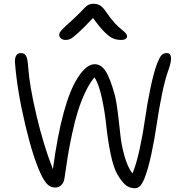

<svg xmlns="http://www.w3.org/2000/svg" viewBox="-20 -1023 988 1028"><path d="M332 -809.1Q315.9 -809.1 306.4 -817.1Q296.9 -825.2 296.9 -836.9Q296.9 -847.2 310.3 -862.3Q323.7 -877.4 376 -923.8Q394 -940.4 412.1 -959.2Q430.2 -978 437.3 -985.4Q444.3 -992.7 455.1 -997.8Q465.8 -1002.9 480 -1002.9Q502.4 -1002.9 518.1 -992.4Q533.7 -981.9 553.2 -952.1Q573.7 -921.4 595.7 -898.2Q617.7 -875 630.4 -865.5Q643.1 -856 651.6 -846.7Q660.2 -837.4 660.2 -828.1Q660.2 -819.8 651.9 -814.5Q643.6 -809.1 630.9 -809.1Q605.5 -809.1 586.2 -816.9Q566.9 -824.7 540.3 -850.8Q513.7 -877 478 -926.8Q428.2 -873.5 397.9 -846.4Q367.7 -819.3 356.2 -814.2Q344.7 -809.1 332 -809.1ZM702.1 -15.1Q677.7 -15.1 657.5 -28.6Q637.2 -42 609.9 -86.9Q587.4 -124.5 572 -200.4Q556.6 -276.4 549.3 -348.6Q542 -420.9 525.9 -496.3Q509.8 -571.8 485.8 -608.9Q459.5 -577.6 436.5 -529.1Q413.6 -480.5 397.5 -429Q381.3 -377.4 366.9 -310.8Q352.5 -244.1 343.5 -189.9Q334.5 -135.7 325.2 -68.8Q322.3 -45.9 308.6 -32.5Q294.9 -19 275.9 -19Q255.9 -19 239.7 -31Q223.6 -43 206.1 -76.2Q160.2 -164.6 115.5 -353.5Q70.8 -542.5 60.1 -689.9Q58.6 -710.4 66.2 -724.6Q73.7 -738.8 90.8 -738.8Q112.8 -738.8 120.6 -721.7Q128.4 -704.6 130.9 -664.1Q137.7 -564.5 175.3 -404.8Q212.9 -245.1 263.2 -117.2Q312 -478 397 -607.9Q442.9 -679.2 486.8 -679.2Q521 -679.2 545.2 -642.6Q569.3 -606 594.2 -516.1Q604 -477.5 611.8 -412.6Q619.6 -347.7 625 -296.1Q630.4 -244.6 646.5 -187.3Q662.6 -129.9 689 -94.2Q710 -142.6 728 -226.3Q746.1 -310.1 756.8 -387.2Q767.6 -464.4 785.4 -550.5Q803.2 -636.7 823.2 -688Q836.4 -719.7 846.2 -729.2Q856 -738.8 874 -738.8Q893.1 -738.8 895.5 -715.8Q897.9 -692.9 881.8 -647.9Q863.8 -599.6 846.9 -516.8Q830.1 -434.1 819.3 -358.9Q808.6 -283.7 791 -200.7Q773.4 -117.7 753.9 -68.8Q741.7 -39.1 729.5 -27.1Q717.3 -15.1 702.1 -15.1Z"/></svg>

Font: Shantell Sans Bouncy
Style: Regular
Weight: 300
Designer: Stephen Nixon, Anya Danilova, Shantell Martin
Foundry: Arrow Type
Version: Version 1.006;[9816181b4]